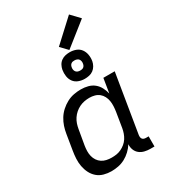

<svg xmlns="http://www.w3.org/2000/svg" viewBox="-236 -1097 1071 1215"><g transform="rotate(-30 300.0 -489.0)"><path d="M210 8Q210 8 210 8Q210 8 210 8Q182 8 155 0.5Q128 -7 108 -24.5Q88 -42 76 -66Q64 -90 59 -117Q54 -144 55.5 -172.5Q57 -201 62 -230L80 -340Q84 -366 92.5 -391.5Q101 -417 115.5 -440.5Q130 -464 151 -483Q172 -502 196.5 -515Q221 -528 247 -533Q273 -538 299 -538Q326 -538 351 -531.5Q376 -525 395 -509.5Q414 -494 425.5 -472Q437 -450 443 -425L460 -530H543L473 -104Q472 -96 473 -88.5Q474 -81 478.5 -75.5Q483 -70 490 -68Q497 -66 505 -66H523V8H493Q472 8 451.5 3Q431 -2 415.5 -14.5Q400 -27 392.5 -46.5Q385 -66 387 -87Q373 -65 353 -46Q333 -27 309.5 -14.5Q286 -2 260.5 3Q235 8 210 8ZM254 -66Q272 -66 289 -68.5Q306 -71 323 -79Q340 -87 354.5 -99Q369 -111 379 -126.5Q389 -142 395 -159Q401 -176 404 -193L422 -303Q425 -323 426 -342.5Q427 -362 424 -380.5Q421 -399 412.5 -415.5Q404 -432 390 -443.5Q376 -455 357.5 -460Q339 -465 320 -465Q301 -465 282.5 -461.5Q264 -458 246.5 -449.5Q229 -441 214 -428Q199 -415 188 -398.5Q177 -382 171 -364Q165 -346 162 -328L143 -218Q140 -199 139.5 -179.5Q139 -160 143.5 -142Q148 -124 158 -109Q168 -94 183 -84Q198 -74 216.5 -70Q235 -66 254 -66ZM356 -583Q333 -583 311.5 -591Q290 -599 277 -616.5Q264 -634 260.5 -657Q257 -680 261 -704Q264 -720 272 -735Q280 -750 294 -760Q308 -770 324 -773.5Q340 -777 356 -777Q380 -777 401 -769Q422 -761 435 -743.5Q448 -726 452 -703Q456 -680 452 -656Q449 -640 440.5 -625Q432 -610 418.5 -600Q405 -590 388.5 -586.5Q372 -583 356 -583ZM356 -643Q362 -643 368.5 -644Q375 -645 380.5 -649Q386 -653 389 -659Q392 -665 393 -671Q395 -680 393.5 -689Q392 -698 387 -704.5Q382 -711 373.5 -714Q365 -717 356 -717Q350 -717 344 -716Q338 -715 332.5 -711Q327 -707 324 -701Q321 -695 320 -689Q318 -680 319.5 -671Q321 -662 326 -655.5Q331 -649 339 -646Q347 -643 356 -643ZM362 -790 314 -840 472 -986 531 -924Z"/></g></svg>

Font: Iosevka Curly Extended
Style: Italic
Weight: 400
Width: 7
Italic angle: -9°
Monospace: yes
Designer: Belleve Invis
Foundry: Belleve Invis
Version: Version 11.1.0; ttfautohint (v1.8.3)